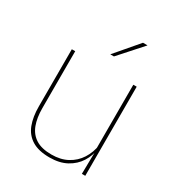

<svg xmlns="http://www.w3.org/2000/svg" viewBox="-166 -788 840 906"><g transform="rotate(30 254.0 -335.0)"><path d="M73.5 -485.5H92V-175.5Q92 -123 106.2 -85.2Q120.5 -47.5 152.5 -27.2Q184.5 -7 238 -7Q288 -7 324.5 -26.8Q361 -46.5 383.2 -81.2Q405.5 -116 412 -160.5L421 -141.5H415.5Q411 -101 389.2 -66.5Q367.5 -32 329.2 -11.2Q291 9.5 237 9.5Q177 9.5 141 -12.8Q105 -35 89.2 -76.2Q73.5 -117.5 73.5 -174.5ZM408.5 -485.5H427V0H408.5L410.5 -127H408.5ZM243 -556 349 -680H373V-679L262.5 -555.5H243Z"/></g></svg>

Font: Anek Malayalam Thin
Style: Regular
Weight: 250
Version: Version 1.003